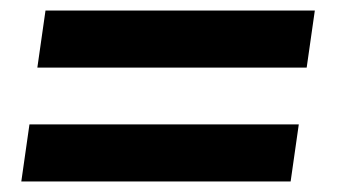

<svg xmlns="http://www.w3.org/2000/svg" viewBox="-20 -437 640 365"><path d="M51 -308.5 66.5 -417H578.5L563 -308.5ZM20.5 -92 36 -200.5H548L532.5 -92Z"/></svg>

Font: Chivo Mono Medium
Style: Italic
Weight: 500
Italic angle: -8.05°
Monospace: yes
Designer: Hector Gatti
Foundry: Omnibus-Type
Version: Version 1.008